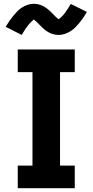

<svg xmlns="http://www.w3.org/2000/svg" viewBox="-20 -997 490 1017"><path d="M74 0V-120H152V-615H74V-735H376V-615H298V-120H376V0ZM291 -812Q285 -812 280 -812.5Q275 -813 270.5 -814Q266 -815 261 -816.5Q256 -818 251 -819.5Q246 -821 241.5 -823.5Q237 -826 233 -828.5Q229 -831 224.5 -834Q220 -837 216 -840.5Q212 -844 208.5 -847Q205 -850 201.5 -853.5Q198 -857 195.5 -859.5Q193 -862 188.5 -866.5Q184 -871 180 -875Q176 -879 172.5 -882.5Q169 -886 165 -889Q161 -892 159 -894Q156 -891 150.5 -886Q145 -881 142 -878Q139 -875 135.5 -871Q132 -867 128.5 -862.5Q125 -858 121 -852.5Q117 -847 113 -841Q109 -835 104.5 -827.5Q100 -820 95 -812L10 -855Q20 -872 30.5 -887Q41 -902 51 -914Q61 -926 71.5 -937Q82 -948 96 -957Q110 -966 126.5 -971.5Q143 -977 159 -977Q168 -977 176 -975.5Q184 -974 191 -972Q198 -970 206 -966Q214 -962 220 -958Q226 -954 233 -948.5Q240 -943 246 -937.5Q252 -932 257 -926.5Q262 -921 268.5 -914.5Q275 -908 280 -903.5Q285 -899 291 -895Q294 -897 299.5 -902Q305 -907 308 -910Q311 -913 314.5 -917Q318 -921 321.5 -925.5Q325 -930 329 -935.5Q333 -941 337 -947.5Q341 -954 345.5 -961Q350 -968 355 -976L440 -934Q430 -916 419.5 -901Q409 -886 399 -874Q389 -862 378.5 -851.5Q368 -841 354 -832Q340 -823 323.5 -817.5Q307 -812 291 -812Z"/></svg>

Font: Iosevka Etoile Heavy
Style: Regular
Weight: 900
Designer: Belleve Invis
Foundry: Belleve Invis
Version: Version 22.1.2; ttfautohint (v1.8.4)